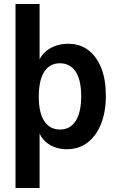

<svg xmlns="http://www.w3.org/2000/svg" viewBox="-20 -740 582 965"><path d="M316 10Q257 10 216.5 -21.5Q176 -53 166 -111L179 -113V205H58V-720H179V-403L166 -405Q178 -460 221 -490Q264 -520 323 -520Q382 -520 424 -488Q466 -456 489 -398Q512 -340 512 -259Q512 -177 487.5 -116.5Q463 -56 419.5 -23Q376 10 316 10ZM282 -89Q332 -89 360 -131.5Q388 -174 388 -256Q388 -339 360 -380.5Q332 -422 281 -422Q230 -422 202.5 -379.5Q175 -337 175 -254Q175 -172 203 -130.5Q231 -89 282 -89Z"/></svg>

Font: Instrument Sans SemiCondensed SemiBold
Style: Regular
Weight: 600
Width: 4
Designer: Rodrigo Fuenzalida
Foundry: fragTYPE
Version: Version 1.000;gftools[0.9.28]